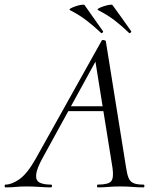

<svg xmlns="http://www.w3.org/2000/svg" viewBox="-58 -811 678 831"><path d="M-34 0Q-38 0 -38 -6Q-38 -12 -34 -12Q-8 -12 25.5 -35Q59 -58 96 -123L382 -635Q384 -639 391.5 -637.5Q399 -636 400 -633L488 -84Q492 -57 498.5 -41Q505 -25 519.5 -18.5Q534 -12 563 -12Q567 -12 567 -6Q567 0 563 0Q540 0 515.5 -2Q491 -4 462 -4Q433 -4 411 -2Q389 0 365 0Q362 0 362 -6Q362 -12 365 -12Q412 -12 423.5 -27Q435 -42 429 -84L353 -557L378 -586L129 -132Q101 -82 98.5 -56Q96 -30 113 -21Q130 -12 163 -12Q167 -12 167 -6Q167 0 162 0Q142 0 113.5 -2Q85 -4 58 -4Q29 -4 10.5 -2Q-8 0 -34 0ZM221 -330 236 -351H423L425 -330ZM500 -669Q469 -699 438.5 -722.5Q408 -746 367 -767Q361 -770 368.5 -774.5Q376 -779 389.5 -783.5Q403 -788 414.5 -790Q426 -792 429 -789Q450 -760 469 -733.5Q488 -707 509 -677Q512 -676 508 -670.5Q504 -665 500 -669ZM379 -669Q347 -699 316.5 -722.5Q286 -746 245 -767Q240 -770 247.5 -774.5Q255 -779 268 -783.5Q281 -788 293 -790Q305 -792 308 -789Q328 -760 347 -733.5Q366 -707 387 -677Q390 -676 386.5 -670.5Q383 -665 379 -669Z"/></svg>

Font: Cormorant
Style: Italic
Weight: 400
Italic angle: -10°
Designer: Christian Thalmann (Catharsis Fonts)
Foundry: Catharsis Fonts
Version: Version 4.000